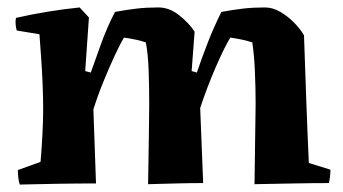

<svg xmlns="http://www.w3.org/2000/svg" viewBox="-20 -492 922 516"><path d="M33 4Q28 -13 28 -35L89 -57Q92 -92 94 -130Q96 -168 96 -200Q96 -230 94.5 -266.5Q93 -303 90.5 -338Q88 -373 86 -400L25 -410Q23 -417 22 -426.5Q21 -436 23 -444Q107 -463 194 -472L219 -445L209 -301L224 -297Q239 -340 253.5 -379.5Q268 -419 289 -460Q322 -466 348 -469Q374 -472 406 -472Q435 -472 461.5 -451Q488 -430 503 -407Q501 -380 499 -353.5Q497 -327 495 -301L509 -297Q523 -338 539 -379Q555 -420 575 -460Q608 -466 634 -469Q660 -472 692 -472Q713 -472 733.5 -460Q754 -448 771 -430.5Q788 -413 797 -397Q800 -311 803 -225.5Q806 -140 810 -54L868 -36Q868 -27 867 -18Q866 -9 864 0Q825 0 770.5 1Q716 2 664 3L667 -213Q667 -256 665 -301Q663 -346 658 -378Q634 -386 599 -391Q583 -365 560 -312Q537 -259 518 -202L526 0Q490 0 452.5 1Q415 2 378 3Q379 -61 380 -120Q381 -179 381 -213Q381 -256 379.5 -301Q378 -346 372 -378Q349 -386 313 -391Q303 -374 288.5 -343Q274 -312 258.5 -274Q243 -236 231 -198L238 1Q184 1 129 2Q74 3 33 4Z"/></svg>

Font: Labrada
Style: Bold
Weight: 700
Designer: Mercedes Jáuregui
Foundry: Omnibus-Type Team
Version: Version 1.000; ttfautohint (v1.8.4.7-5d5b)